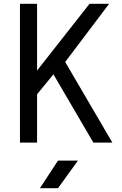

<svg xmlns="http://www.w3.org/2000/svg" viewBox="-20 -750 640 1010"><path d="M554 -730 323 -424 571 0H471L261 -359L175 -254V0H85V-730H175V-379L451 -730ZM190 240 285 95H390L285 240Z"/></svg>

Font: Tiny
Style: Regular
Weight: 400
Designer: Philipp Nurullin, Konstantin Bulenkov
Foundry: JetBrains
Version: Version 2.251; ttfautohint (v1.8.4.7-5d5b)